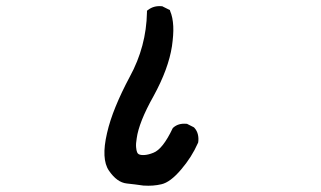

<svg xmlns="http://www.w3.org/2000/svg" viewBox="-20 -570 1040 622"><path d="M444.8 31.2Q418 27.3 390.6 24.4Q358.9 21 333 -17.1Q307.1 -54.7 326.7 -138.7Q335.9 -179.2 354.5 -224.6Q373 -270 400.4 -321.3Q454.1 -419.4 456.1 -530.3V-535.2L460 -538.1Q478.5 -552.2 503.9 -549.8H505.9L507.3 -548.8L526.9 -539.1L530.3 -537.6L531.2 -534.2Q535.6 -523.9 538.1 -511.7Q540.5 -499.5 541.3 -485.1Q542 -470.7 540.8 -454.6Q539.6 -438.5 537.1 -420.4Q525.9 -347.2 477.5 -258.8Q453.6 -216.3 439.9 -181.9Q426.3 -147.5 422.9 -122.1Q419.9 -104.5 420.9 -93.3Q421.9 -82 424.1 -76.9Q426.3 -71.8 429.7 -70.3Q436.5 -66.9 449 -67.9Q461.4 -68.8 477.1 -75.2Q507.3 -86.9 539.1 -153.8L540 -155.3L541.5 -156.7Q558.1 -171.4 584 -168.9H585.9L587.4 -168L606.9 -158.2L608.4 -157.2L609.9 -155.8Q618.2 -146.5 621.1 -134.3Q624 -122.1 622.1 -108.9L621.6 -107.4L621.1 -106.4Q601.1 -61 566.9 -21Q531.7 20.5 502.9 26.9Q476.6 33.2 445.8 31.2H445.3Z"/></svg>

Font: NaikaiFont
Style: Bold
Weight: 700
Version: Version 1.89